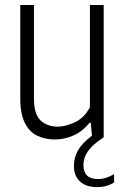

<svg xmlns="http://www.w3.org/2000/svg" viewBox="-20 -562 512 786"><path d="M205 9Q165 9 132.8 -6.2Q100.5 -21.5 81.8 -58.5Q63 -95.5 63 -159.5V-541.5H119V-160.5Q119 -94 146.2 -68.8Q173.5 -43.5 216.5 -43.5Q246.5 -43.5 285.2 -60.8Q324 -78 348 -122.5V-541.5H404.5V0Q359.5 29.5 340.5 56.5Q321.5 83.5 321.5 113Q321.5 171 381 171Q414.5 171 447 150.5V185Q417.5 204 378 204Q332.5 204 307.5 181Q282.5 158 282.5 116.5Q282.5 82.5 299.8 52.8Q317 23 356.5 -6.5L351.5 -59.5H347Q318.5 -24.5 281.5 -7.8Q244.5 9 205 9Z"/></svg>

Font: Encode Sans Condensed Condensed Light
Style: Regular
Weight: 300
Width: 3
Designer: Multiple Designers
Foundry: Impallari Type
Version: Version 3.000; ttfautohint (v1.8.3) -l 8 -r 50 -G 200 -x 14 